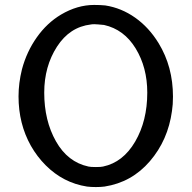

<svg xmlns="http://www.w3.org/2000/svg" viewBox="-20 -735 776 777"><path d="M227 -676Q293 -715 361 -715Q386 -715 406 -713Q471 -703 527 -663.5Q583 -624 622 -560Q680 -465 680 -344Q680 -311 676 -286Q660 -168 586.5 -82.5Q513 3 403 20Q387 22 368 22Q348 22 332 20Q236 5 165 -66Q130 -101 105 -145Q55 -234 55 -345Q55 -399 69 -455Q88 -526 129 -584Q170 -642 227 -676ZM576 -360Q576 -462 529 -539Q482 -616 401 -634Q371 -637 362 -637Q352 -637 348 -636Q262 -626 210.5 -546Q159 -466 159 -360Q159 -247 206.5 -163Q254 -79 338 -61Q346 -59 368 -59Q389 -59 397 -61Q478 -78 527 -162Q576 -246 576 -360Z"/></svg>

Font: MathJax_SansSerif
Style: Regular
Weight: 400
Version: Version 1.1